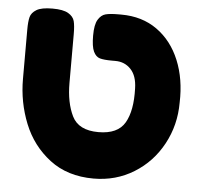

<svg xmlns="http://www.w3.org/2000/svg" viewBox="-48 -670 769 732"><g transform="rotate(5 336.5 -304.0)"><path d="M35 -343V-531Q35 -563 39.5 -580Q44 -597 63 -608.5Q82 -620 124 -620Q165 -620 184.5 -608.5Q204 -597 208.5 -579.5Q213 -562 213 -530V-343Q213 -268 238 -217Q263 -166 339 -166Q413 -166 440 -212.5Q467 -259 464 -344Q463 -392 439.5 -417Q416 -442 380 -442H367Q336 -442 320.5 -446.5Q305 -451 296 -470Q287 -489 287 -531Q287 -573 298.5 -592Q310 -611 327 -615.5Q344 -620 376 -620H387Q467 -620 524.5 -579Q582 -538 611.5 -466.5Q641 -395 638 -305Q638 -219 598.5 -146Q559 -73 490 -30.5Q421 12 336 12Q236 12 168 -40Q100 -92 67.5 -173Q35 -254 35 -343Z"/></g></svg>

Font: Fredoka One
Style: Regular
Weight: 400
Designer: Milena B. Brandão, Ben Nathan
Version: Version 2.000; ttfautohint (v1.5.33-1714) -l 8 -r 50 -G 200 